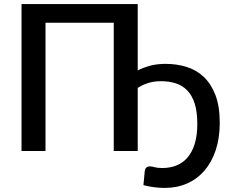

<svg xmlns="http://www.w3.org/2000/svg" viewBox="-20 -740 1124 941"><path d="M775.5 83.5C760.2 83.5 747.8 82.2 738.2 79.5C728.8 76.8 721.2 75.5 715.5 75.5C707.2 75.5 700.9 77.6 696.8 81.8C692.6 85.9 690.2 91.2 689.5 97.5L683 167.5C701.3 172.2 719.1 175.6 736.3 177.7C753.4 179.9 770.5 181 787.5 181C827.5 181 864 173.7 897 159.2C930 144.7 958.3 123.7 982 96.2C1005.7 68.7 1024.1 35.3 1037.2 -4C1050.4 -43.3 1057 -88 1057 -138C1057 -192 1049.9 -237.4 1035.8 -274.3C1021.6 -311.1 1002.4 -340.8 978.3 -363.5C954.1 -386.2 925.9 -402.4 893.8 -412.3C861.6 -422.1 827.7 -427 792 -427C765.7 -427 741.4 -424.3 719.3 -418.8C697.1 -413.3 675.7 -405.3 655 -395V-720H85.5V0H203V-628.5H537.5V0H655V-309.5C661.7 -313.5 668.8 -317.4 676.5 -321.3C684.2 -325.1 692.7 -328.6 702 -331.8C711.3 -334.9 721.5 -337.4 732.5 -339.3C743.5 -341.1 755.8 -342 769.5 -342C795.5 -342 819.3 -338.6 841 -331.8C862.7 -324.9 881.4 -313.4 897.3 -297.3C913.1 -281.1 925.3 -259.7 934 -233C942.7 -206.3 947 -173 947 -133C947 -95.3 942.8 -62.9 934.5 -35.8C926.2 -8.6 914.5 13.8 899.5 31.5C884.5 49.2 866.4 62.2 845.3 70.7C824.1 79.2 800.8 83.5 775.5 83.5Z"/></svg>

Font: Lato Semibold
Style: Regular
Weight: 600
Designer: Lukasz Dziedzic
Foundry: tyPoland Lukasz Dziedzic
Version: Version 2.006; 2014-01-15